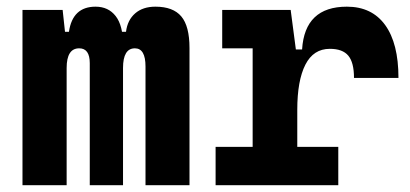

<svg xmlns="http://www.w3.org/2000/svg" viewBox="-20 -547 1212 567"><path d="M409.7 0V-350.6Q409.7 -404.3 378.4 -404.3Q343.3 -404.3 343.3 -346.2L308.1 -453.1H352.1Q356.4 -487.8 379.2 -507.6Q401.9 -527.3 439 -527.3Q491.2 -527.3 515.4 -498.5Q539.6 -469.7 539.6 -405.3V0ZM46.4 0V-517.6H165L176.8 -408.2V0ZM245.1 0V-360.4Q245.1 -404.3 213.9 -404.3Q176.8 -404.3 176.8 -346.2L146.5 -453.1H183.6Q194.3 -527.3 262.2 -527.3Q300 -527.3 321.6 -499.5Q343.3 -471.7 343.3 -415V0Z M857.9 -222.7 827.6 -400.9H872.1Q879.9 -527.3 1004.4 -527.3Q1078.1 -527.3 1117.4 -473.1Q1156.7 -418.9 1156.7 -316.9H1025.4Q1025.4 -362.6 1008.5 -382.7Q991.7 -402.8 954.1 -402.8Q905.6 -402.8 881.8 -356Q857.9 -309.1 857.9 -222.7ZM616.7 0V-113.3H979V0ZM726.1 0V-517.6H838.4L857.9 -369.1V0ZM636.2 -404.3V-517.6H831.5L841.3 -404.3Z"/></svg>

Font: Cascadia Code PL
Style: Regular
Weight: 400
Monospace: yes
Designer: Aaron Bell
Foundry: Saja Typeworks
Version: Version 2102.003